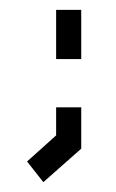

<svg xmlns="http://www.w3.org/2000/svg" viewBox="-20 -221 235 390"><path d="M94 -101V-201H145V-101ZM68 149 35 107 94 54V-3H145V81Z"/></svg>

Font: Turret Road
Style: Regular
Weight: 400
Designer: Noponies
Foundry: Noponies
Version: Version 1.001; ttfautohint (v1.8)